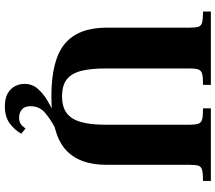

<svg xmlns="http://www.w3.org/2000/svg" viewBox="-70 -630 908 809"><g transform="rotate(90 384.5 -226.0)"><path d="M386 12Q233 12 165 -44.5Q97 -101 97 -221V-570Q97 -595 93.5 -607Q90 -619 75.5 -623Q61 -627 29 -627V-660H338V-627Q307 -627 292.5 -623.5Q278 -620 273.5 -608Q269 -596 269 -570V-215Q269 -153 279.5 -112.5Q290 -72 315.5 -52.5Q341 -33 386 -33Q431 -33 457 -52.5Q483 -72 494.5 -112.5Q506 -153 506 -215V-570Q506 -596 501.5 -608Q497 -620 482.5 -623.5Q468 -627 437 -627V-660H743V-627Q711 -627 696.5 -623Q682 -619 678.5 -607Q675 -595 675 -570V-221Q675 -101 607 -44.5Q539 12 386 12ZM429 208Q394 208 373 195.5Q352 183 343 164Q334 145 334 126Q334 93 354 70Q374 47 403 29.5Q432 12 460 -1H515Q484 15 456 38.5Q428 62 428 100Q428 125 442 136.5Q456 148 476 148Q492 148 502 141.5Q512 135 522 121L544 139Q528 167 500.5 187.5Q473 208 429 208Z"/></g></svg>

Font: Frank Ruhl Libre Black
Style: Regular
Weight: 900
Designer: Yanek Iontef
Foundry: Fontef
Version: Version 6.004